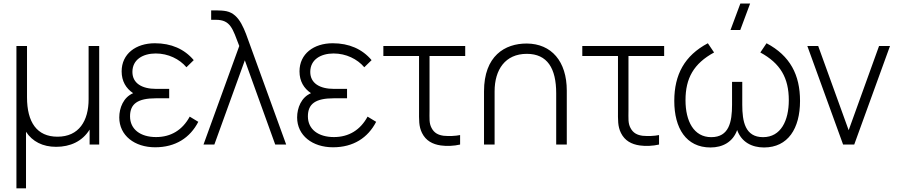

<svg xmlns="http://www.w3.org/2000/svg" viewBox="-20 -792 4916 1052"><path d="M70 240H122.5V-70C157.5 -16.5 214 12.5 287.5 12.5C364 12.5 431 -17 471 -82V0H523.5V-540H465.5V-248.5C465.5 -129.5 412.5 -43 295 -43C182 -43 128 -122.5 128 -259V-540H70Z M830 15C941 15 1021 -36.5 1066.5 -124.5L1019.5 -153C980 -80 917 -41 835 -41C749.5 -41 692.5 -83.5 692.5 -154.5C692.5 -223 734 -253.5 835 -253.5H907V-305H835.5C756.5 -305 705.5 -336.5 705.5 -398C705.5 -466 763.5 -499 833.5 -499C901.5 -499 963.5 -468.5 1001.5 -423.5L1041.5 -462.5C990 -523.5 918 -555 828.5 -555C724.5 -555 646.5 -497 646.5 -401C646.5 -347.5 670 -308 709.5 -281.5C656.5 -259 633.5 -201 633.5 -148.5C633.5 -49.5 717.5 15 830 15Z M1291 -540 1095 0H1154.5L1321.5 -461.5L1488 0H1548L1352 -540C1320 -628.5 1295 -714.5 1221 -730.5C1204.5 -734 1182 -735 1168.5 -735H1137V-683.5H1162.5C1243.5 -683.5 1254.5 -635 1291 -540Z M1804.5 15C1915.5 15 1995.5 -36.5 2041 -124.5L1994 -153C1954.5 -80 1891.5 -41 1809.5 -41C1724 -41 1667 -83.5 1667 -154.5C1667 -223 1708.5 -253.5 1809.5 -253.5H1881.5V-305H1810C1731 -305 1680 -336.5 1680 -398C1680 -466 1738 -499 1808 -499C1876 -499 1938 -468.5 1976 -423.5L2016 -462.5C1964.5 -523.5 1892.5 -555 1803 -555C1699 -555 1621 -497 1621 -401C1621 -347.5 1644.5 -308 1684 -281.5C1631 -259 1608 -201 1608 -148.5C1608 -49.5 1692 15 1804.5 15Z M2395.5 5C2426.5 9.5 2467.5 8 2501 0V-52C2474 -46.5 2441 -45.5 2411.5 -48C2381.5 -52 2359 -63 2344.5 -91C2330.5 -117.5 2333.5 -142 2333.5 -188.5V-485H2529V-540H2080.5V-485H2276V-187.5C2276 -136 2274 -100 2292.5 -63C2313.5 -21 2350 -1.5 2395.5 5Z M3027.5 -281V0H3085.5V-295.5C3085.5 -456 3001.5 -552.5 2866.5 -553.5C2746 -554 2632 -485.5 2632 -291.5V0H2690V-291.5C2690 -410.5 2748.5 -497 2866.5 -497C2979 -497 3027.5 -417.5 3027.5 -281Z M3485.5 5C3516.5 9.5 3557.5 8 3591 0V-52C3564 -46.5 3531 -45.5 3501.5 -48C3471.5 -52 3449 -63 3434.5 -91C3420.5 -117.5 3423.5 -142 3423.5 -188.5V-485H3619V-540H3170.5V-485H3366V-187.5C3366 -136 3364 -100 3382.5 -63C3403.5 -21 3440 -1.5 3485.5 5Z M3873 16C3939 16 3995.5 -13.5 4019 -79.5C4042.5 -13.5 4099.5 16 4166 16C4297.5 16 4363.5 -88 4363.5 -239C4363.5 -381.5 4309.5 -486.5 4180 -555L4146 -504.5C4255.5 -445 4302 -365.5 4302 -243C4302 -131 4258.5 -40.5 4161 -40.5C4063 -40.5 4047 -125.5 4047 -218V-343.5H3991V-218C3991 -123.5 3974.5 -40.5 3877 -40.5C3781.5 -40.5 3736 -128 3736 -243C3736 -363 3780.5 -443.5 3892.5 -504.5L3858.5 -555C3731 -487.5 3674.5 -383.5 3674.5 -239C3674.5 -90 3739 16 3873 16ZM3982.5 -627.5H4036L4090 -772.5H4036.5Z M4599.5 0H4660.5L4856.5 -540H4796.5L4630 -78.5L4463 -540H4403.5Z"/></svg>

Font: Eudonet Light
Style: Regular
Weight: 300
Designer: Mikhail Sharanda
Foundry: Mikhail Sharanda
Version: Version 4.503;Glyphs 3.1.2 (3151)